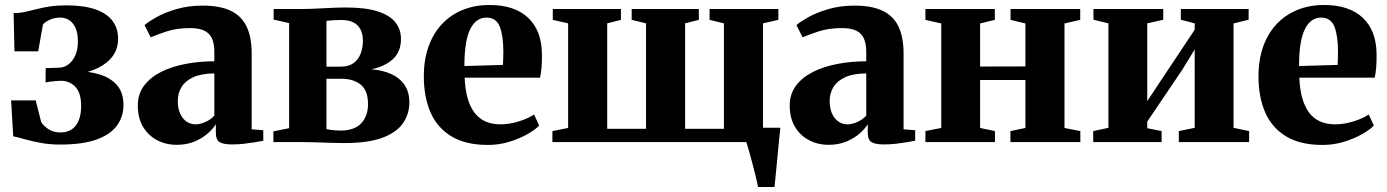

<svg xmlns="http://www.w3.org/2000/svg" viewBox="-20 -569 5556 769"><path d="M221 10Q179.5 10 144 3.5Q108.5 -3 80.5 -11Q52.5 -19 33 -23L24.5 -167H123L145 -80Q155 -64 174.8 -51.2Q194.5 -38.5 222 -38.5Q249.5 -38.5 268 -51.2Q286.5 -64 295.8 -88Q305 -112 305 -145Q305 -196.5 282 -221Q259 -245.5 223.5 -245.5Q217.5 -245.5 205.2 -244.5Q193 -243.5 181 -242Q169 -240.5 162.5 -239L163 -296L218 -298Q236.5 -298.5 253.2 -310.5Q270 -322.5 281 -345.8Q292 -369 292 -403.5Q292 -435 283 -456Q274 -477 258 -487.8Q242 -498.5 221.5 -498.5Q198 -498.5 178.5 -489.5Q159 -480.5 152 -470.5L133 -363.5H38L34.5 -516.5Q58 -516.5 80 -521.2Q102 -526 125.8 -532.2Q149.5 -538.5 178.8 -543Q208 -547.5 246 -547.5Q316 -547.5 362 -531.5Q408 -515.5 430.5 -485.5Q453 -455.5 453 -413.5Q453 -375.5 432.8 -346.2Q412.5 -317 373.8 -297.5Q335 -278 279 -269.5L282.5 -284.5Q336.5 -284 380 -270.5Q423.5 -257 449 -227.5Q474.5 -198 474.5 -148.5Q474.5 -101.5 448.2 -65.8Q422 -30 366.2 -10Q310.5 10 221 10Z M688 11Q644 11 608.8 -7.8Q573.5 -26.5 552.8 -61.5Q532 -96.5 532 -146Q532 -193 557.5 -226.5Q583 -260 626.2 -281.5Q669.5 -303 724.5 -313.2Q779.5 -323.5 838.5 -323.5V-362Q838.5 -392.5 829.5 -413.8Q820.5 -435 799.2 -445.8Q778 -456.5 741.5 -456.5Q687.5 -456.5 647 -443Q606.5 -429.5 583.5 -419.5L559 -468.5Q573.5 -481.5 606.2 -500Q639 -518.5 686.5 -532.5Q734 -546.5 792 -546.5Q860.5 -546.5 903.8 -526Q947 -505.5 967.5 -463Q988 -420.5 988 -354V-51L1034.5 -47.5V-5.5Q1023.5 -3 1002.5 0.5Q981.5 4 957 6.8Q932.5 9.5 910 9.5Q874.5 9.5 859.5 0.2Q844.5 -9 844.5 -39V-71.5Q833.5 -53.5 811.8 -34.2Q790 -15 758.8 -2Q727.5 11 688 11ZM763.5 -71Q782 -71 803.5 -80.8Q825 -90.5 838.5 -106V-275Q786.5 -274.5 754.2 -259.8Q722 -245 707 -220.2Q692 -195.5 692 -164.5Q692 -135.5 701.2 -114.8Q710.5 -94 726.5 -82.5Q742.5 -71 763.5 -71Z M1359 4Q1332 4 1302 3Q1272 2 1243.5 1Q1215 0 1193 0H1075V-43L1138 -55.5V-476.5L1076 -490.5V-533H1195Q1215.5 -533 1245.2 -534.5Q1275 -536 1307 -537.5Q1339 -539 1365 -539Q1445.5 -539 1494 -523Q1542.5 -507 1564.2 -478.8Q1586 -450.5 1586 -413Q1586 -361.5 1553.5 -332Q1521 -302.5 1467.5 -291.5Q1512 -288 1546.2 -272.8Q1580.5 -257.5 1600 -229.2Q1619.5 -201 1619.5 -159Q1619.5 -112.5 1594 -75.5Q1568.5 -38.5 1511.5 -17.2Q1454.5 4 1359 4ZM1344 -46Q1399.5 -46 1426.8 -75.2Q1454 -104.5 1454 -152Q1454 -207 1424.5 -230.2Q1395 -253.5 1348.5 -253.5H1287.5V-52Q1293.5 -50.5 1302.2 -49.2Q1311 -48 1322 -47Q1333 -46 1344 -46ZM1287.5 -302H1344.5Q1376.5 -302 1396 -316.2Q1415.5 -330.5 1424.5 -354.2Q1433.5 -378 1433.5 -406.5Q1433.5 -432 1424.2 -450.5Q1415 -469 1396 -479Q1377 -489 1346 -489Q1330 -489 1315.2 -488Q1300.5 -487 1287.5 -485.5Z M1934.5 11.5Q1844.5 11.5 1787.8 -23Q1731 -57.5 1704.2 -119.2Q1677.5 -181 1677.5 -263Q1677.5 -330 1696.5 -383Q1715.5 -436 1750.5 -473Q1785.5 -510 1833.8 -529.5Q1882 -549 1940.5 -549Q2040.5 -549 2094.8 -498.2Q2149 -447.5 2150.5 -354.5Q2151 -321 2148.8 -297Q2146.5 -273 2143 -258H1841Q1843 -210.5 1853 -175.5Q1863 -140.5 1880.8 -117.2Q1898.5 -94 1924.5 -82.5Q1950.5 -71 1985 -71Q2020 -71 2058.5 -83Q2097 -95 2119 -110.5L2139.5 -66Q2124.5 -50 2093 -32Q2061.5 -14 2020.2 -1.2Q1979 11.5 1934.5 11.5ZM1840 -304.5 1994.5 -309Q1995 -322 1995.5 -334.5Q1996 -347 1996 -360Q1996 -425.5 1981.8 -462Q1967.5 -498.5 1928 -498.5Q1909.5 -498.5 1893.8 -488.8Q1878 -479 1865.8 -457Q1853.5 -435 1846.8 -397.8Q1840 -360.5 1840 -304.5Z M3016 180Q3013 163 3006.8 137.5Q3000.5 112 2993.2 84.5Q2986 57 2979.5 33.8Q2973 10.5 2969 -1L2940.5 -57.5H3105.5Q3103.5 -41.5 3101.2 -17Q3099 7.5 3096.2 35.8Q3093.5 64 3090.8 91.8Q3088 119.5 3085.8 142.8Q3083.5 166 3082 180ZM2192.5 0V-44L2255.5 -56.5V-475.5L2194 -489.5V-533H2467V-489.5L2412 -475.5V-53H2567.5V-475.5L2510 -489.5V-533H2779V-489.5L2724 -475.5V-53H2879.5V-475.5L2822 -489.5V-533H3097.5V-489.5L3036 -475.5V-56.5L3099 -44V0Z M3299 11Q3255 11 3219.8 -7.8Q3184.5 -26.5 3163.8 -61.5Q3143 -96.5 3143 -146Q3143 -193 3168.5 -226.5Q3194 -260 3237.2 -281.5Q3280.5 -303 3335.5 -313.2Q3390.5 -323.5 3449.5 -323.5V-362Q3449.5 -392.5 3440.5 -413.8Q3431.5 -435 3410.2 -445.8Q3389 -456.5 3352.5 -456.5Q3298.5 -456.5 3258 -443Q3217.5 -429.5 3194.5 -419.5L3170 -468.5Q3184.5 -481.5 3217.2 -500Q3250 -518.5 3297.5 -532.5Q3345 -546.5 3403 -546.5Q3471.5 -546.5 3514.8 -526Q3558 -505.5 3578.5 -463Q3599 -420.5 3599 -354V-51L3645.5 -47.5V-5.5Q3634.5 -3 3613.5 0.5Q3592.5 4 3568 6.8Q3543.5 9.5 3521 9.5Q3485.5 9.5 3470.5 0.2Q3455.5 -9 3455.5 -39V-71.5Q3444.5 -53.5 3422.8 -34.2Q3401 -15 3369.8 -2Q3338.5 11 3299 11ZM3374.5 -71Q3393 -71 3414.5 -80.8Q3436 -90.5 3449.5 -106V-275Q3397.5 -274.5 3365.2 -259.8Q3333 -245 3318 -220.2Q3303 -195.5 3303 -164.5Q3303 -135.5 3312.2 -114.8Q3321.5 -94 3337.5 -82.5Q3353.5 -71 3374.5 -71Z M3686.5 0V-44L3750 -56.5V-475L3686.5 -489.5V-533H3964.5V-489.5L3905.5 -475V-302.5L4087 -303V-475L4027.5 -489.5V-533H4306.5V-489.5L4243.5 -475V-56.5L4307 -44V0H4027V-44L4087 -56.5V-248.5H3905.5V-56.5L3965 -44V0Z M4358.5 0V-44L4419.5 -57V-475.5L4359.5 -490V-533H4639V-490L4575 -475.5V-164L4625 -239.5L4765 -450V-475.5L4709.5 -490V-533H4981V-490L4920.5 -475V-57L4983 -44V0H4701.5V-44L4765 -57V-371L4715.5 -290L4575 -82V-55.5L4632.5 -44V0Z M5277.5 11.5Q5187.5 11.5 5130.8 -23Q5074 -57.5 5047.2 -119.2Q5020.5 -181 5020.5 -263Q5020.5 -330 5039.5 -383Q5058.5 -436 5093.5 -473Q5128.5 -510 5176.8 -529.5Q5225 -549 5283.5 -549Q5383.5 -549 5437.8 -498.2Q5492 -447.5 5493.5 -354.5Q5494 -321 5491.8 -297Q5489.5 -273 5486 -258H5184Q5186 -210.5 5196 -175.5Q5206 -140.5 5223.8 -117.2Q5241.5 -94 5267.5 -82.5Q5293.5 -71 5328 -71Q5363 -71 5401.5 -83Q5440 -95 5462 -110.5L5482.5 -66Q5467.5 -50 5436 -32Q5404.5 -14 5363.2 -1.2Q5322 11.5 5277.5 11.5ZM5183 -304.5 5337.5 -309Q5338 -322 5338.5 -334.5Q5339 -347 5339 -360Q5339 -425.5 5324.8 -462Q5310.5 -498.5 5271 -498.5Q5252.5 -498.5 5236.8 -488.8Q5221 -479 5208.8 -457Q5196.5 -435 5189.8 -397.8Q5183 -360.5 5183 -304.5Z"/></svg>

Font: Merriweather 72pt ExtraBold
Style: Regular
Weight: 800
Version: Version 2.100